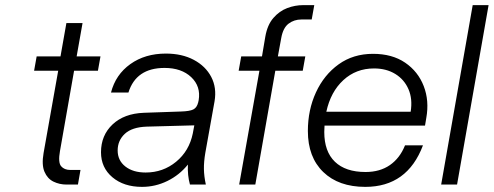

<svg xmlns="http://www.w3.org/2000/svg" viewBox="-20 -720 1926 749"><path d="M294 -57 284 0H240Q212 0 188.5 -11.5Q165 -23 153.5 -50Q142 -77 150 -123L207 -444H113L123 -500H216L239 -630H302L279 -500H372L362 -444H269L214 -131Q206 -86 218.5 -71.5Q231 -57 254 -57Z M781 -124Q775 -89 775.5 -60.5Q776 -32 783 0H721Q711 -36 713 -78Q680 -37 633 -14Q586 9 534 9Q463 9 418.5 -28.5Q374 -66 374 -126Q374 -192 419 -234.5Q464 -277 541 -280L686 -285Q720 -286 734 -293Q748 -300 753 -320L755 -329Q764 -383 726 -419Q688 -455 622 -455Q511 -455 481 -359H413Q431 -429 488.5 -470Q546 -511 627 -511Q690 -511 736 -486.5Q782 -462 804 -420Q826 -378 817 -325ZM439 -133Q439 -94 469 -70.5Q499 -47 548 -47Q616 -47 667 -89Q718 -131 732 -199L738 -231L552 -226Q495 -224 467 -198Q439 -172 439 -133Z M911 -444 921 -500H1002L1015 -577Q1023 -623 1046.5 -650Q1070 -677 1100.5 -688.5Q1131 -700 1163 -700H1206L1196 -644H1156Q1127 -644 1105.5 -627.5Q1084 -611 1077 -571L1064 -500H1171L1161 -444H1054L976 0H913L992 -444Z M1181 -209Q1181 -291 1212.5 -359.5Q1244 -428 1301 -469Q1358 -510 1435 -510Q1510 -510 1560.5 -475.5Q1611 -441 1633 -384Q1655 -327 1643 -260L1638 -230H1246Q1245 -218 1245 -205Q1245 -129 1286.5 -89Q1328 -49 1406 -49Q1462 -49 1501 -76Q1540 -103 1560 -153H1630Q1569 9 1405 9Q1301 9 1241 -49Q1181 -107 1181 -209ZM1439 -453Q1369 -453 1319.5 -407.5Q1270 -362 1253 -284H1582Q1590 -334 1573.5 -372Q1557 -410 1522 -431.5Q1487 -453 1439 -453Z M1824 -700H1886L1763 0H1701Z"/></svg>

Font: Overused Grotesk Book
Style: Italic
Weight: 350
Italic angle: -10°
Version: Version 0.003